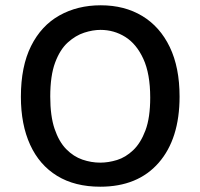

<svg xmlns="http://www.w3.org/2000/svg" viewBox="-20 -693 758 726"><path d="M359 13Q263 13 196 -28Q129 -69 94 -145.5Q59 -222 59 -327Q59 -442 97.5 -519Q136 -596 204.5 -634.5Q273 -673 361 -673Q451 -673 518 -632.5Q585 -592 622 -515Q659 -438 659 -328Q659 -168 580 -77.5Q501 13 359 13ZM359 -78Q390 -78 422.5 -88Q455 -98 483.5 -125Q512 -152 530 -200Q548 -248 548 -324Q548 -414 522 -470.5Q496 -527 453.5 -553.5Q411 -580 360 -580Q331 -580 298.5 -569.5Q266 -559 236.5 -532.5Q207 -506 188.5 -456.5Q170 -407 170 -328Q170 -254 186.5 -205.5Q203 -157 230.5 -129Q258 -101 291.5 -89.5Q325 -78 359 -78Z"/></svg>

Font: Bricolage Grotesque 10pt Medium
Style: Regular
Weight: 500
Designer: Mathieu Triay
Foundry: Atelier Triay
Version: Version 1.000; ttfautohint (v1.8.4.7-5d5b);gftools[0.9.32]